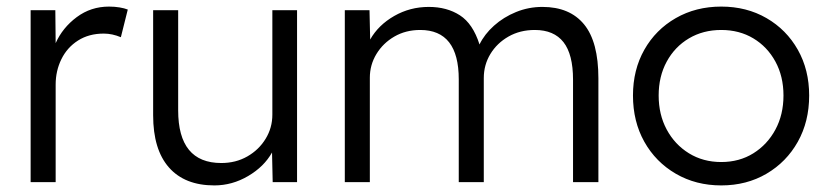

<svg xmlns="http://www.w3.org/2000/svg" viewBox="-20 -553 2513 583"><path d="M73 0V-522H148L149 -422Q170 -469 213 -501Q256 -533 311 -533Q328 -533 343 -530.5Q358 -528 368 -524L347 -440Q321 -451 295 -451Q250 -451 217 -430Q184 -409 166.5 -373.5Q149 -338 149 -296V0Z M631 10Q541 10 493 -44.5Q445 -99 445 -203V-522H521V-218Q521 -58 652 -58Q696 -58 731 -78Q766 -98 786.5 -131.5Q807 -165 807 -205V-522H882V0H808L806 -90Q782 -47 733.5 -18.5Q685 10 631 10Z M1027 0V-522H1102L1104 -433Q1129 -477 1177 -504.5Q1225 -532 1282 -532Q1337 -532 1376.5 -506.5Q1416 -481 1436 -418Q1451 -449 1480 -475Q1509 -501 1547 -516.5Q1585 -532 1627 -532Q1710 -532 1753.5 -479Q1797 -426 1797 -315V0H1720V-311Q1720 -388 1691 -425Q1662 -462 1604 -462Q1559 -462 1524 -442Q1489 -422 1469 -389Q1449 -356 1449 -316V0H1373V-312Q1373 -462 1256 -462Q1212 -462 1177.5 -442Q1143 -422 1123 -389Q1103 -356 1103 -317V0Z M2170 10Q2093 10 2032 -25.5Q1971 -61 1936.5 -122.5Q1902 -184 1902 -263Q1902 -341 1936.5 -402Q1971 -463 2032 -498Q2093 -533 2170 -533Q2247 -533 2307.5 -498Q2368 -463 2402.5 -402Q2437 -341 2437 -263Q2437 -184 2402.5 -122.5Q2368 -61 2307.5 -25.5Q2247 10 2170 10ZM2170 -61Q2225 -61 2267.5 -87.5Q2310 -114 2334.5 -159.5Q2359 -205 2359 -263Q2359 -321 2334.5 -366Q2310 -411 2267.5 -436.5Q2225 -462 2170 -462Q2115 -462 2072 -436.5Q2029 -411 2004.5 -366Q1980 -321 1980 -263Q1980 -205 2004.5 -159.5Q2029 -114 2072 -87.5Q2115 -61 2170 -61Z"/></svg>

Font: Lexend Light
Style: Regular
Weight: 300
Designer: Bonnie Shaver-Troup, Thomas Jockin
Foundry: Lexend
Version: Version 1.007; ttfautohint (v1.8.3)